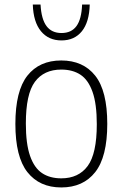

<svg xmlns="http://www.w3.org/2000/svg" viewBox="-20 -814 538 843"><path d="M47.5 -270Q47.5 -415 100.2 -481.8Q153 -548.5 249 -548.5Q345 -548.5 398 -481.8Q451 -415 451 -270Q451 -125.5 398 -58.2Q345 9 249 9Q153.5 9 100.5 -58Q47.5 -125 47.5 -270ZM405 -268.5Q405 -358 386.2 -410.8Q367.5 -463.5 333.2 -486Q299 -508.5 249 -508.5Q173 -508.5 133.2 -454.8Q93.5 -401 93.5 -272Q93.5 -182.5 112 -129.5Q130.5 -76.5 164.8 -53.8Q199 -31 249 -31Q325 -31 365 -85.2Q405 -139.5 405 -268.5ZM124 -794H158Q161.5 -730 184.2 -699.5Q207 -669 250 -669Q293.5 -669 315.8 -699.5Q338 -730 340.5 -794H374Q372 -717 339.5 -676.8Q307 -636.5 250 -636.5Q193 -636.5 159.8 -677Q126.5 -717.5 124 -794Z"/></svg>

Font: Encode Sans Semi Condensed ExLight
Style: Regular
Weight: 275
Width: 4
Designer: Multiple Designers
Foundry: Impallari Type
Version: Version 2.000